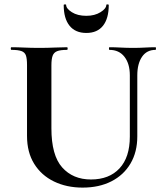

<svg xmlns="http://www.w3.org/2000/svg" viewBox="-20 -840 743 874"><path d="M571 -497Q571 -550 546.5 -581.5Q522 -613 478 -613Q476 -613 476 -619Q476 -625 478 -625Q503 -625 529.5 -623.5Q556 -622 587 -622Q614 -622 640 -623.5Q666 -625 688 -625Q690 -625 690 -619Q690 -613 688 -613Q648 -613 626.5 -581.5Q605 -550 605 -497V-219Q605 -148 574 -95.5Q543 -43 487 -14.5Q431 14 356 14Q283 14 225.5 -14Q168 -42 135.5 -94.5Q103 -147 103 -221V-544Q103 -573 98 -587.5Q93 -602 77.5 -607.5Q62 -613 32 -613Q29 -613 29 -619Q29 -625 32 -625Q58 -625 90 -623.5Q122 -622 158 -622Q196 -622 228 -623.5Q260 -625 285 -625Q288 -625 288 -619Q288 -613 285 -613Q255 -613 240 -607Q225 -601 219.5 -586Q214 -571 214 -542V-256Q214 -133 263 -78Q312 -23 394 -23Q477 -23 524 -73.5Q571 -124 571 -218ZM373 -690Q323 -690 296.5 -723Q270 -756 270 -817Q270 -820 275.5 -820Q281 -820 281 -818Q281 -801 307 -784.5Q333 -768 373 -768Q411 -768 437.5 -784.5Q464 -801 464 -818Q464 -820 469.5 -820Q475 -820 475 -817Q475 -756 449 -723Q423 -690 373 -690Z"/></svg>

Font: Cormorant Light
Style: Regular
Weight: 300
Designer: Christian Thalmann (Catharsis Fonts)
Foundry: Catharsis Fonts
Version: Version 4.000